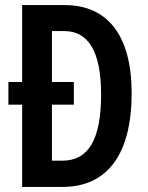

<svg xmlns="http://www.w3.org/2000/svg" viewBox="-20 -734 583 754"><path d="M234 -714H67V-412H13V-323H67V0H226C402 0 497 -129 497 -368C497 -593 404 -714 234 -714ZM232 -612C327 -612 377 -532 377 -363C377 -189 329 -103 225 -103H184V-323H270V-412H184V-612Z"/></svg>

Font: Noto Sans Arabic UI XCn SmBd
Style: Regular
Weight: 600
Width: 2
Designer: Monotype Design Team, Nadine Chahine and Nizar Qandah
Foundry: Monotype Imaging Inc.
Version: Version 2.010